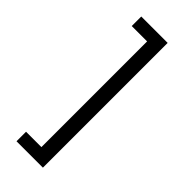

<svg xmlns="http://www.w3.org/2000/svg" viewBox="-292 -823 998 998"><g transform="rotate(45 207.5 -323.5)"><path d="M81 65H194V-712H81V-782H275V135H81Z"/></g></svg>

Font: usinhala05
Style: Book
Weight: 400
Designer: Jelle Bosma - Monotype Design Team
Foundry: Monotype Imaging Inc.
Version: Version 2.003